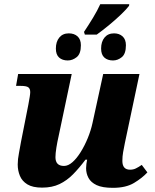

<svg xmlns="http://www.w3.org/2000/svg" viewBox="-20 -891 743 921"><path d="M383 -738Q405 -771 426 -805.5Q447 -840 461 -871H600L599 -863Q587 -847 561 -822Q535 -797 503.5 -771Q472 -745 444 -725H387ZM305 -601Q279 -601 263.5 -615Q248 -629 248 -658Q248 -691 264.5 -711Q281 -731 310 -731Q336 -731 352 -716.5Q368 -702 368 -674Q368 -633 348 -617Q328 -601 305 -601ZM522 -601Q496 -601 480.5 -615Q465 -629 465 -658Q465 -691 481.5 -711Q498 -731 527 -731Q552 -731 568 -716.5Q584 -702 584 -674Q584 -633 564.5 -617Q545 -601 522 -601ZM522 10Q471 10 443.5 -3Q416 -16 404.5 -37.5Q393 -59 393 -84Q393 -93 394.5 -105Q396 -117 398 -125H390Q360 -85 330.5 -55Q301 -25 265.5 -8Q230 9 182 9Q137 9 111.5 -6.5Q86 -22 75.5 -47.5Q65 -73 65 -102Q65 -127 71 -157Q77 -187 81 -212L116 -389Q120 -411 122.5 -426Q125 -441 125 -449Q125 -465 116 -472Q107 -479 79 -479H57L67 -536H324L261 -237Q255 -211 250.5 -183Q246 -155 246 -137Q246 -95 287 -95Q307 -95 327.5 -113Q348 -131 367 -161.5Q386 -192 401 -228.5Q416 -265 424 -302L475 -536H649L579 -205Q574 -180 570.5 -160.5Q567 -141 567 -119Q567 -77 604 -77Q619 -77 631.5 -83Q644 -89 660 -100L687 -64Q662 -37 623 -13.5Q584 10 522 10Z"/></svg>

Font: Noto Serif ExtraBold
Style: Italic
Weight: 800
Italic angle: -12°
Designer: Monotype Design Team
Foundry: Monotype Imaging Inc.
Version: Version 2.013